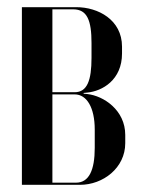

<svg xmlns="http://www.w3.org/2000/svg" viewBox="-20 -515 398 535"><path d="M320 -385C320 -460 253 -495 193 -495H41V0H203C267 0 329 -47 329 -116V-139C329 -208 269 -248 223 -253L213 -254V-256L223 -257C265 -261 320 -292 320 -366ZM126 -258V-489H184C223 -489 235 -458 235 -395V-354C235 -291 223 -258 188 -258ZM244 -103C244 -41 228 -6 192 -6H126V-252H188C222 -252 244 -215 244 -154Z"/></svg>

Font: Moniqa SemBd Display
Style: Regular
Weight: 600
Designer: Rajesh Rajput
Foundry: Rajesh Rajput
Version: Version 1.000